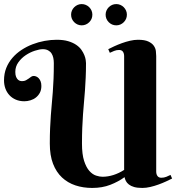

<svg xmlns="http://www.w3.org/2000/svg" viewBox="-20 -928 878 956"><path d="M689 7.8Q664.1 7.8 647.9 3.2Q631.8 -1.5 621.8 -9.3Q611.8 -17.1 606.9 -26.6Q602.1 -36.1 600.1 -45.9Q569.3 -23.4 529.3 -7.8Q489.3 7.8 439 7.8Q394 7.8 355.7 -4.9Q317.4 -17.6 288.8 -44.2Q260.3 -70.8 244.1 -112.5Q228 -154.3 228 -212.9Q228 -255.9 229.5 -290Q231 -324.2 233.2 -354.2Q235.4 -384.3 238 -412.1Q240.7 -439.9 242.9 -470.2Q245.1 -500.5 246.6 -535.2Q248 -569.8 248 -613.8Q248 -627.4 245.4 -639.9Q242.7 -652.3 236.6 -661.9Q230.5 -671.4 219.7 -677.2Q209 -683.1 192.9 -683.1Q177.2 -683.1 153.8 -675.5Q130.4 -668 108.6 -653.6Q86.9 -639.2 71.5 -617.9Q56.2 -596.7 56.2 -569.8Q56.2 -554.2 60.3 -544.9Q64.5 -535.6 69.8 -531Q75.2 -526.4 80.8 -525.1Q86.4 -523.9 88.9 -523.9Q101.1 -523.9 108.9 -528.1Q116.7 -532.2 123 -536.9Q129.4 -541.5 135 -545.7Q140.6 -549.8 147.9 -549.8Q153.8 -549.8 160.4 -547.1Q167 -544.4 172.6 -538.6Q178.2 -532.7 182.1 -523.2Q186 -513.7 186 -500Q186 -480.5 178.5 -466.3Q170.9 -452.1 158.9 -442.6Q147 -433.1 131.6 -428.5Q116.2 -423.8 101.1 -423.8Q77.6 -423.8 58.8 -431.9Q40 -439.9 26.9 -454.1Q13.7 -468.3 6.8 -487.3Q0 -506.3 0 -527.8Q0 -561.5 11.2 -589.6Q22.5 -617.7 42 -640.1Q61.5 -662.6 87.2 -679.4Q112.8 -696.3 142.1 -707.5Q171.4 -718.8 202.1 -724.4Q232.9 -730 262.2 -730Q295.9 -730 319.6 -722.9Q343.3 -715.8 359.6 -704.6Q376 -693.4 385.5 -679.7Q395 -666 400.1 -653.1Q405.3 -640.1 406.7 -629.6Q408.2 -619.1 408.2 -613.8Q408.2 -574.2 406.7 -541.3Q405.3 -508.3 403.1 -478Q400.9 -447.8 398.2 -418.7Q395.5 -389.6 393.3 -358.2Q391.1 -326.7 389.6 -291.3Q388.2 -255.9 388.2 -212.9Q388.2 -159.7 398.7 -127.2Q409.2 -94.7 424.8 -77.1Q440.4 -59.6 458.3 -53.7Q476.1 -47.9 490.2 -47.9Q517.1 -47.9 544.7 -56.6Q572.3 -65.4 598.1 -82V-647.9Q598.1 -662.1 592 -670.7Q585.9 -679.2 573.2 -679.2Q559.6 -679.2 547.9 -674.3Q536.1 -669.4 526.9 -665L519 -683.1Q531.2 -689.5 548.8 -697.5Q566.4 -705.6 586.4 -712.9Q606.4 -720.2 627.4 -725.1Q648.4 -730 667 -730Q700.2 -730 718.5 -721.4Q736.8 -712.9 745.6 -700.4Q754.4 -688 756.1 -673.8Q757.8 -659.7 757.8 -648.9V-74.2Q757.8 -60.1 764.2 -51.5Q770.5 -43 783.2 -43Q796.4 -43 808.1 -47.6Q819.8 -52.2 829.1 -57.1L836.9 -39.1Q824.7 -32.7 807.1 -24.7Q789.6 -16.6 769.5 -9.3Q749.5 -2 728.5 2.9Q707.5 7.8 689 7.8ZM334 -855Q334 -865.7 338.1 -875.2Q342.3 -884.8 349.6 -892.1Q356.9 -899.4 366.5 -903.6Q376 -907.7 386.7 -907.7Q397.5 -907.7 407.2 -903.6Q417 -899.4 424.3 -892.1Q431.6 -884.8 435.8 -875.2Q439.9 -865.7 439.9 -855Q439.9 -843.8 435.8 -834.2Q431.6 -824.7 424.3 -817.4Q417 -810.1 407.2 -805.9Q397.5 -801.8 386.7 -801.8Q376 -801.8 366.5 -805.9Q356.9 -810.1 349.6 -817.4Q342.3 -824.7 338.1 -834.2Q334 -843.8 334 -855ZM505.9 -855Q505.9 -865.7 510 -875.2Q514.2 -884.8 521.5 -892.1Q528.8 -899.4 538.3 -903.6Q547.9 -907.7 559.1 -907.7Q569.8 -907.7 579.3 -903.6Q588.9 -899.4 596.2 -892.1Q603.5 -884.8 607.7 -875.2Q611.8 -865.7 611.8 -855Q611.8 -843.8 607.7 -834.2Q603.5 -824.7 596.2 -817.4Q588.9 -810.1 579.3 -805.9Q569.8 -801.8 559.1 -801.8Q547.9 -801.8 538.3 -805.9Q528.8 -810.1 521.5 -817.4Q514.2 -824.7 510 -834.2Q505.9 -843.8 505.9 -855Z"/></svg>

Font: Berkshire Swash
Style: Regular
Weight: 700
Designer: Astigmatic (AOETI)
Foundry: Astigmatic (AOETI)
Version: Version 1.000